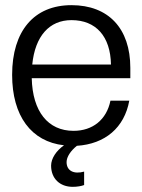

<svg xmlns="http://www.w3.org/2000/svg" viewBox="-20 -552 552 744"><path d="M481 -162H408C393 -88 339 -45 265 -45C166 -45 106 -120 103 -249H485V-289C485 -442 400 -532 257 -532C112 -532 27 -432 27 -262C27 -103 101 -3 228 11C198 32 178 62 178 90C178 139 211 172 262 172C279 172 296 169 306 165V113C266 124 238 110 238 76C238 56 254 32 278 13C387 6 462 -57 481 -162ZM105 -302C116 -412 171 -474 257 -474C352 -474 408 -411 410 -302Z"/></svg>

Font: Non Bureau Light
Style: Regular
Weight: 300
Designer: Jona Saucedo
Foundry: Non Foundry
Version: Version 1.000;FEAKit 1.0